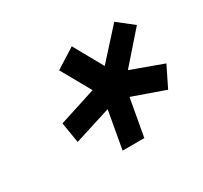

<svg xmlns="http://www.w3.org/2000/svg" viewBox="-82 -826 575 544"><g transform="rotate(-30 205.5 -554.0)"><path d="M192 -581 71 -542 82 -475 202 -513 180 -390H251L273 -512L378 -475L411 -542L307 -580L393 -678L342 -718L256 -623L203 -718L138 -677Z"/></g></svg>

Font: Geom SemiBold
Style: Bold Italic
Weight: 600
Italic angle: -10°
Version: Version 1.102